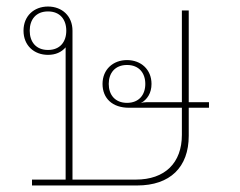

<svg xmlns="http://www.w3.org/2000/svg" viewBox="-20 -568 735 588"><path d="M78 -18V0H400C501 0 558 -56 558 -152V-238H620V-255H558V-536H537V-255H429C422 -255 416 -254 411 -252C431 -263 444 -283 444 -311C444 -355 412 -384 369 -384C326 -384 294 -355 294 -311C294 -267 324 -238 375 -238H537V-155C537 -69 485 -18 396 -18H202V-474C202 -519 170 -548 127 -548C84 -548 52 -519 52 -474C52 -429 84 -400 127 -400C150 -400 168 -408 181 -423V-18ZM127 -415C90 -415 71 -440 71 -474C71 -508 90 -533 127 -533C164 -533 183 -508 183 -474C183 -440 164 -415 127 -415ZM369 -253C332 -253 313 -278 313 -311C313 -344 332 -369 369 -369C406 -369 425 -344 425 -311C425 -278 406 -253 369 -253Z"/></svg>

Font: IBM Plex Sans Thai Looped Thin
Style: Regular
Weight: 100
Designer: Mike Abbink, Paul van der Laan, Pieter van Rosmalen, Ben Mitchell, Mark Frömberg
Foundry: Bold Monday
Version: Version 1.1